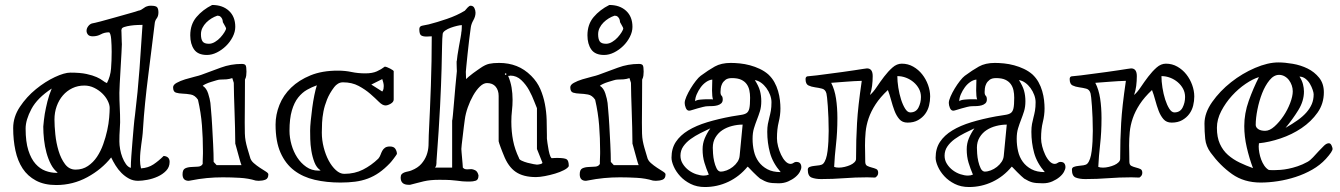

<svg xmlns="http://www.w3.org/2000/svg" viewBox="-20 -705 5387 772"><path d="M33 -190Q33 -235 60 -275.5Q87 -316 124.5 -346.5Q162 -377 200.5 -395Q239 -413 263 -413Q303 -413 328 -407.5Q353 -402 368.5 -395Q384 -388 393 -381Q402 -374 410 -371Q424 -398 426.5 -429.5Q429 -461 429 -497Q429 -509 428.5 -522.5Q428 -536 427 -548Q426 -560 423.5 -567.5Q421 -575 418 -575Q400 -575 385.5 -567Q371 -559 353 -559Q339 -559 333.5 -566Q328 -573 328 -581Q328 -591 335 -600Q342 -609 351 -611Q358 -612 385 -619Q412 -626 443 -635Q474 -644 501.5 -651.5Q529 -659 536 -662Q538 -662 542.5 -663.5Q547 -665 548 -666Q555 -670 559.5 -673.5Q564 -677 568 -678.5Q572 -680 576 -681Q580 -682 587 -682Q607 -682 612 -675.5Q617 -669 617 -655Q617 -640 610 -631Q603 -622 602 -610Q596 -562 589.5 -509Q583 -456 576 -401Q569 -346 563.5 -291.5Q558 -237 555 -187Q554 -168 552 -153Q550 -138 548 -123.5Q546 -109 544.5 -94Q543 -79 543 -61Q543 -45 547 -28Q576 -30 597 -44Q618 -58 638 -78Q662 -76 662 -54Q662 -33 648 -18.5Q634 -4 614 5Q594 14 572.5 18Q551 22 535 22Q515 22 498.5 13Q482 4 468.5 -9.5Q455 -23 444.5 -40Q434 -57 427 -72Q389 -24 331 7.5Q273 39 206 39Q158 39 124.5 21Q91 3 71 -27.5Q51 -58 42 -100Q33 -142 33 -190ZM83 -188Q83 -135 94 -100.5Q105 -66 123 -46Q141 -26 163 -18Q185 -10 207 -10Q209 -10 210 -10.5Q211 -11 212 -11Q196 -23 185 -44Q174 -65 167 -90.5Q160 -116 157 -143.5Q154 -171 154 -196Q156 -221 160 -247Q164 -270 170.5 -296.5Q177 -323 188 -349Q130 -311 106.5 -267Q83 -223 83 -188ZM199 -224Q199 -199 202.5 -164.5Q206 -130 215.5 -98.5Q225 -67 241.5 -45Q258 -23 284 -23Q312 -23 333.5 -37.5Q355 -52 370 -74.5Q385 -97 395 -125Q405 -153 411 -180.5Q417 -208 419 -232Q421 -256 421 -271Q421 -284 413 -300Q405 -316 391 -329.5Q377 -343 358.5 -352Q340 -361 319 -361Q293 -361 271 -350.5Q249 -340 233 -321.5Q217 -303 208 -278Q199 -253 199 -224ZM468 -584Q468 -582 468.5 -573.5Q469 -565 469 -555.5Q469 -546 469.5 -537.5Q470 -529 470 -527Q470 -521 468.5 -493Q467 -465 465 -432Q463 -399 461.5 -369.5Q460 -340 460 -332Q460 -303 461.5 -274Q463 -245 463 -213Q463 -201 461.5 -182.5Q460 -164 460 -136Q460 -122 463 -105Q466 -88 472 -72.5Q478 -57 486.5 -45Q495 -33 506 -30Q506 -49 508 -77Q510 -105 512.5 -135Q515 -165 517.5 -194Q520 -223 523 -244Q534 -334 541 -428.5Q548 -523 553 -605Q547 -605 533 -604.5Q519 -604 505 -602Q491 -600 480 -596.5Q469 -593 469 -587Z M714 -4Q714 -23 724.5 -28Q735 -33 749 -33.5Q763 -34 776.5 -35Q790 -36 795 -46Q795 -49 795 -56.5Q795 -64 795.5 -72Q796 -80 796 -87Q796 -94 796 -97Q796 -150 792 -201Q788 -252 776 -304Q764 -322 747 -325Q730 -328 714.5 -328.5Q699 -329 687.5 -332.5Q676 -336 676 -354Q676 -364 690.5 -372Q705 -380 724.5 -386Q744 -392 762.5 -396.5Q781 -401 789 -404Q827 -418 867.5 -433Q908 -448 952 -448Q964 -448 967.5 -442.5Q971 -437 971 -417Q971 -409 970 -401Q969 -393 965 -385Q965 -330 964.5 -282.5Q964 -235 964 -212Q964 -185 964.5 -168.5Q965 -152 967.5 -138.5Q970 -125 974 -111Q978 -97 985 -74Q988 -60 1000 -49.5Q1012 -39 1025 -30.5Q1038 -22 1048.5 -15.5Q1059 -9 1059 -4Q1059 13 1047 17.5Q1035 22 1020 22Q1018 22 1013.5 21.5Q1009 21 1008 21Q979 12 944 10Q909 8 876 8Q843 8 811.5 11Q780 14 745 21Q743 21 742 21.5Q741 22 739 22Q714 22 714 -4ZM851 -41H951Q948 -48 944 -62.5Q940 -77 936 -91.5Q932 -106 929 -117Q926 -128 926 -127Q926 -158 925 -191.5Q924 -225 923 -257.5Q922 -290 921 -319.5Q920 -349 920 -372L914 -391Q902 -387 890.5 -386Q879 -385 865 -385Q860 -385 850 -382Q840 -379 828.5 -375.5Q817 -372 807.5 -367.5Q798 -363 795 -360Q810 -351 817 -329Q824 -307 826 -291Q826 -288 828.5 -262Q831 -236 833 -200Q835 -164 837 -124.5Q839 -85 839 -54ZM745 -563Q745 -607 770 -636.5Q795 -666 833 -685Q875 -685 900.5 -661.5Q926 -638 926 -597Q926 -577 915.5 -556.5Q905 -536 888.5 -520Q872 -504 852 -494Q832 -484 812 -484Q776 -484 760.5 -506Q745 -528 745 -563ZM788 -567Q788 -548 794.5 -538.5Q801 -529 820 -529Q832 -529 844.5 -536.5Q857 -544 866.5 -554.5Q876 -565 882.5 -575.5Q889 -586 889 -591Q889 -593 883 -603.5Q877 -614 876 -616Q876 -617 875.5 -621Q875 -625 873 -629.5Q871 -634 866.5 -638Q862 -642 854 -642Q842 -638 830.5 -631Q819 -624 809.5 -614.5Q800 -605 794 -593Q788 -581 788 -567Z M1349 29Q1293 29 1245.5 18Q1198 7 1163 -19.5Q1128 -46 1108 -91Q1088 -136 1088 -204Q1088 -244 1103.5 -283Q1119 -322 1150.5 -352.5Q1182 -383 1228.5 -402Q1275 -421 1338 -421Q1368 -421 1393.5 -415.5Q1419 -410 1449 -410Q1477 -410 1495 -418Q1513 -426 1527 -437Q1531 -437 1537 -434.5Q1543 -432 1549 -429Q1555 -426 1559 -423Q1563 -420 1563 -419V-305Q1563 -295 1551 -288Q1539 -281 1530 -281Q1518 -281 1503.5 -295.5Q1489 -310 1469 -327.5Q1449 -345 1422 -359.5Q1395 -374 1359 -374Q1348 -374 1339 -368.5Q1330 -363 1324 -355Q1305 -330 1295 -305Q1285 -280 1280.5 -256.5Q1276 -233 1275 -211.5Q1274 -190 1274 -172Q1274 -142 1281.5 -112.5Q1289 -83 1301.5 -59.5Q1314 -36 1330.5 -21Q1347 -6 1364 -6Q1406 -6 1439.5 -23Q1473 -40 1501 -67Q1507 -74 1510 -82.5Q1513 -91 1517 -98.5Q1521 -106 1528 -111Q1535 -116 1548 -116Q1564 -116 1570 -106Q1576 -96 1576 -86Q1575 -84 1571.5 -79Q1568 -74 1563.5 -68Q1559 -62 1554.5 -56.5Q1550 -51 1548 -49Q1526 -26 1504.5 -11Q1483 4 1459 13Q1435 22 1408 25.5Q1381 29 1349 29ZM1144 -179Q1144 -152 1152 -123.5Q1160 -95 1175 -72Q1190 -49 1211.5 -34Q1233 -19 1260 -19H1264Q1266 -19 1267 -19.5Q1268 -20 1269 -20Q1253 -30 1244.5 -52Q1236 -74 1232 -98.5Q1228 -123 1227.5 -145.5Q1227 -168 1227 -180Q1227 -195 1229.5 -220Q1232 -245 1235.5 -271.5Q1239 -298 1244 -322.5Q1249 -347 1254 -362Q1234 -355 1214.5 -344Q1195 -333 1179 -313Q1163 -293 1153.5 -260.5Q1144 -228 1144 -179ZM1517 -337Q1521 -342 1522 -348Q1523 -354 1523 -359Q1523 -366 1521 -373.5Q1519 -381 1517 -387L1473 -365Z M1591 9Q1591 0 1595 -4.5Q1599 -9 1605.5 -11.5Q1612 -14 1620 -15.5Q1628 -17 1635 -20Q1660 -30 1674 -46Q1688 -62 1695 -80.5Q1702 -99 1703 -120Q1704 -141 1704 -162Q1709 -262 1712.5 -360.5Q1716 -459 1716 -559Q1711 -559 1705.5 -558.5Q1700 -558 1695 -558Q1680 -558 1673 -563Q1666 -568 1666 -588Q1666 -600 1679 -602Q1692 -604 1704 -607Q1736 -615 1777 -629Q1818 -643 1849 -662Q1853 -667 1860 -674.5Q1867 -682 1872 -682Q1883 -682 1887.5 -672.5Q1892 -663 1892 -654Q1892 -639 1883.5 -624Q1875 -609 1873 -595Q1870 -575 1866.5 -545.5Q1863 -516 1860 -487.5Q1857 -459 1855 -438Q1853 -417 1853 -416Q1853 -413 1853.5 -402Q1854 -391 1854 -387Q1857 -390 1865 -397Q1873 -404 1882 -410.5Q1891 -417 1899.5 -423Q1908 -429 1911 -431Q1931 -445 1947 -448.5Q1963 -452 1987 -452Q2025 -452 2057 -439.5Q2089 -427 2116 -400Q2140 -376 2152.5 -347Q2165 -318 2171 -286.5Q2177 -255 2178 -223Q2179 -191 2179 -161V-148Q2181 -129 2184 -113Q2186 -99 2189.5 -86Q2193 -73 2198 -69Q2200 -69 2206 -69.5Q2212 -70 2219 -70Q2250 -70 2258.5 -64.5Q2267 -59 2267 -37Q2263 -29 2247.5 -21Q2232 -13 2212 -7Q2192 -1 2171 3Q2150 7 2135 7Q2084 7 2053.5 -14Q2023 -35 2005 -82Q2003 -87 1999.5 -95.5Q1996 -104 1993 -112.5Q1990 -121 1987.5 -128Q1985 -135 1985 -137V-319Q1985 -342 1973 -356.5Q1961 -371 1938 -371Q1924 -371 1909.5 -357Q1895 -343 1882.5 -321Q1870 -299 1861 -273.5Q1852 -248 1849 -225Q1847 -214 1845 -195Q1843 -176 1840.5 -157Q1838 -138 1836.5 -123.5Q1835 -109 1835 -106Q1835 -102 1836 -91.5Q1837 -81 1838 -69Q1839 -57 1840 -46Q1841 -35 1841 -31Q1846 -26 1850 -25Q1854 -24 1858 -24Q1863 -24 1866.5 -24.5Q1870 -25 1875 -25Q1881 -25 1890.5 -20.5Q1900 -16 1904 0Q1904 18 1893 21.5Q1882 25 1869 25Q1849 25 1838.5 24Q1828 23 1817.5 21.5Q1807 20 1791.5 19Q1776 18 1746 18Q1726 18 1711.5 19.5Q1697 21 1684 24Q1671 27 1658 30.5Q1645 34 1629 38H1623Q1591 38 1591 9ZM1837 -604Q1830 -604 1817.5 -601Q1805 -598 1792.5 -593.5Q1780 -589 1770.5 -582.5Q1761 -576 1760 -569Q1758 -553 1757.5 -520.5Q1757 -488 1755.5 -428.5Q1754 -369 1749.5 -278.5Q1745 -188 1735 -56V-50Q1735 -45 1734 -40.5Q1733 -36 1729 -31H1798V-220Q1799 -221 1801 -242Q1803 -263 1805.5 -293Q1808 -323 1811 -357Q1814 -391 1817 -419Q1817 -421 1816.5 -431Q1816 -441 1816 -450V-458Q1816 -460 1817 -462Q1817 -466 1819.5 -483Q1822 -500 1825.5 -519Q1829 -538 1832 -554.5Q1835 -571 1835 -576Q1836 -578 1836.5 -589Q1837 -600 1837 -604ZM2036 -216Q2036 -176 2043 -140Q2050 -104 2067 -69Q2067 -64 2077.5 -59Q2088 -54 2101 -50.5Q2114 -47 2125.5 -45Q2137 -43 2139 -43Q2143 -43 2152 -45Q2161 -47 2161 -51L2139 -106V-270Q2136 -276 2128 -297.5Q2120 -319 2107.5 -342Q2095 -365 2076 -383Q2057 -401 2032 -401Q2030 -400 2028 -400H2023Q2033 -377 2037 -353Q2041 -329 2041 -304Q2041 -281 2038.5 -260Q2036 -239 2036 -216ZM2016 -407Q2016 -410 2014 -410Q2010 -410 2010 -408Q2010 -404 2014 -404Q2016 -404 2016 -407Z M2311 -4Q2311 -23 2321.5 -28Q2332 -33 2346 -33.5Q2360 -34 2373.5 -35Q2387 -36 2392 -46Q2392 -49 2392 -56.5Q2392 -64 2392.5 -72Q2393 -80 2393 -87Q2393 -94 2393 -97Q2393 -150 2389 -201Q2385 -252 2373 -304Q2361 -322 2344 -325Q2327 -328 2311.5 -328.5Q2296 -329 2284.5 -332.5Q2273 -336 2273 -354Q2273 -364 2287.5 -372Q2302 -380 2321.5 -386Q2341 -392 2359.5 -396.5Q2378 -401 2386 -404Q2424 -418 2464.5 -433Q2505 -448 2549 -448Q2561 -448 2564.5 -442.5Q2568 -437 2568 -417Q2568 -409 2567 -401Q2566 -393 2562 -385Q2562 -330 2561.5 -282.5Q2561 -235 2561 -212Q2561 -185 2561.5 -168.5Q2562 -152 2564.5 -138.5Q2567 -125 2571 -111Q2575 -97 2582 -74Q2585 -60 2597 -49.5Q2609 -39 2622 -30.5Q2635 -22 2645.5 -15.5Q2656 -9 2656 -4Q2656 13 2644 17.5Q2632 22 2617 22Q2615 22 2610.5 21.5Q2606 21 2605 21Q2576 12 2541 10Q2506 8 2473 8Q2440 8 2408.5 11Q2377 14 2342 21Q2340 21 2339 21.5Q2338 22 2336 22Q2311 22 2311 -4ZM2448 -41H2548Q2545 -48 2541 -62.5Q2537 -77 2533 -91.5Q2529 -106 2526 -117Q2523 -128 2523 -127Q2523 -158 2522 -191.5Q2521 -225 2520 -257.5Q2519 -290 2518 -319.5Q2517 -349 2517 -372L2511 -391Q2499 -387 2487.5 -386Q2476 -385 2462 -385Q2457 -385 2447 -382Q2437 -379 2425.5 -375.5Q2414 -372 2404.5 -367.5Q2395 -363 2392 -360Q2407 -351 2414 -329Q2421 -307 2423 -291Q2423 -288 2425.5 -262Q2428 -236 2430 -200Q2432 -164 2434 -124.5Q2436 -85 2436 -54ZM2342 -563Q2342 -607 2367 -636.5Q2392 -666 2430 -685Q2472 -685 2497.5 -661.5Q2523 -638 2523 -597Q2523 -577 2512.5 -556.5Q2502 -536 2485.5 -520Q2469 -504 2449 -494Q2429 -484 2409 -484Q2373 -484 2357.5 -506Q2342 -528 2342 -563ZM2385 -567Q2385 -548 2391.5 -538.5Q2398 -529 2417 -529Q2429 -529 2441.5 -536.5Q2454 -544 2463.5 -554.5Q2473 -565 2479.5 -575.5Q2486 -586 2486 -591Q2486 -593 2480 -603.5Q2474 -614 2473 -616Q2473 -617 2472.5 -621Q2472 -625 2470 -629.5Q2468 -634 2463.5 -638Q2459 -642 2451 -642Q2439 -638 2427.5 -631Q2416 -624 2406.5 -614.5Q2397 -605 2391 -593Q2385 -581 2385 -567Z M2680 -71Q2680 -108 2697.5 -134.5Q2715 -161 2747 -180.5Q2779 -200 2823.5 -213.5Q2868 -227 2922 -237Q2945 -241 2959.5 -243Q2974 -245 2982 -250.5Q2990 -256 2993 -269.5Q2996 -283 2996 -312Q2996 -328 2993 -342Q2990 -356 2982 -367Q2974 -378 2960 -384.5Q2946 -391 2923 -391Q2906 -391 2897 -384Q2888 -377 2883.5 -368Q2879 -359 2878 -349.5Q2877 -340 2877 -335Q2877 -324 2881.5 -320Q2886 -316 2886 -305Q2886 -295 2880 -289.5Q2874 -284 2865 -281.5Q2856 -279 2846 -278.5Q2836 -278 2827 -278Q2818 -278 2806.5 -275Q2795 -272 2784 -269Q2773 -266 2764 -263Q2755 -260 2751 -260Q2742 -260 2737.5 -271Q2733 -282 2733 -291Q2733 -301 2740 -317Q2747 -333 2757 -349.5Q2767 -366 2778 -380Q2789 -394 2797 -400Q2828 -423 2854 -437.5Q2880 -452 2918 -452Q2935 -452 2955 -450Q2975 -448 2995.5 -442.5Q3016 -437 3035 -428Q3054 -419 3069 -406Q3084 -392 3093.5 -375Q3103 -358 3108.5 -339Q3114 -320 3116 -302Q3118 -284 3118 -269Q3118 -242 3111 -214Q3104 -186 3104 -149Q3104 -134 3108.5 -116.5Q3113 -99 3120.5 -83Q3128 -67 3138 -56.5Q3148 -46 3159 -46Q3165 -46 3170.5 -50Q3176 -54 3181 -54Q3193 -54 3197.5 -48Q3202 -42 3202 -33Q3202 -25 3196 -14Q3190 -3 3178 7Q3166 17 3149 24.5Q3132 32 3111 32Q3082 32 3068 28Q3054 24 3036 13Q3032 10 3024 2.5Q3016 -5 3008 -13Q3000 -21 2993.5 -28Q2987 -35 2986 -35Q2953 5 2908.5 26Q2864 47 2814 47Q2782 47 2757 34.5Q2732 22 2715 3.5Q2698 -15 2689 -35.5Q2680 -56 2680 -71ZM2716 -79Q2716 -61 2725.5 -46Q2735 -31 2749 -20.5Q2763 -10 2779.5 -4.5Q2796 1 2810 1Q2821 1 2830 -3Q2820 -26 2812.5 -50.5Q2805 -75 2805 -105Q2805 -128 2813.5 -148.5Q2822 -169 2836 -189Q2817 -180 2796 -169.5Q2775 -159 2757 -146Q2739 -133 2727.5 -116.5Q2716 -100 2716 -79ZM2846 -111Q2846 -103 2847 -87.5Q2848 -72 2851.5 -56.5Q2855 -41 2861 -28.5Q2867 -16 2877 -15Q2889 -15 2902 -20Q2915 -25 2926.5 -34Q2938 -43 2945.5 -54.5Q2953 -66 2954 -79L2966 -204Q2945 -204 2923.5 -198.5Q2902 -193 2885 -182Q2868 -171 2857 -153Q2846 -135 2846 -111ZM3041 -298Q3041 -275 3035.5 -257.5Q3030 -240 3023.5 -223.5Q3017 -207 3011.5 -189Q3006 -171 3006 -147Q3006 -121 3011.5 -97Q3017 -73 3030.5 -54.5Q3044 -36 3065.5 -24.5Q3087 -13 3119 -13Q3087 -50 3076 -90.5Q3065 -131 3065 -175Q3065 -193 3067.5 -206.5Q3070 -220 3073.5 -233Q3077 -246 3079.5 -260Q3082 -274 3082 -294Q3082 -308 3076.5 -323Q3071 -338 3061.5 -351Q3052 -364 3040 -372.5Q3028 -381 3015 -383Q3030 -360 3035.5 -340.5Q3041 -321 3041 -298ZM2844 -385Q2832 -384 2819.5 -375.5Q2807 -367 2797.5 -354Q2788 -341 2781.5 -326Q2775 -311 2775 -298Q2780 -303 2796 -304.5Q2812 -306 2826 -306Q2833 -306 2838.5 -306Q2844 -306 2847 -305Q2843 -316 2843 -341Q2843 -352 2843.5 -363.5Q2844 -375 2844 -385Z M3228 -23Q3228 -31 3236 -34Q3244 -37 3254.5 -38Q3265 -39 3275 -40.5Q3285 -42 3290 -47Q3303 -61 3307.5 -98Q3312 -135 3312 -179Q3312 -205 3311 -231Q3310 -257 3308.5 -278Q3307 -299 3305.5 -312.5Q3304 -326 3303 -329Q3299 -345 3285.5 -348.5Q3272 -352 3257 -354Q3242 -356 3230.5 -361.5Q3219 -367 3219 -387Q3219 -396 3226 -398Q3241 -399 3264.5 -402Q3288 -405 3314 -408.5Q3340 -412 3367 -415.5Q3394 -419 3415.5 -422.5Q3437 -426 3451 -428Q3465 -430 3466 -430Q3489 -430 3489 -399Q3489 -379 3486.5 -359.5Q3484 -340 3478 -323Q3491 -334 3505 -355Q3519 -376 3535 -397Q3551 -418 3568.5 -433.5Q3586 -449 3606 -449Q3631 -449 3652 -437Q3673 -425 3688 -406Q3703 -387 3711.5 -363.5Q3720 -340 3720 -317Q3720 -299 3715.5 -280.5Q3711 -262 3700 -247Q3689 -232 3671.5 -222Q3654 -212 3629 -212Q3608 -212 3596 -226Q3584 -240 3576.5 -260Q3569 -280 3563 -302.5Q3557 -325 3550 -343Q3519 -314 3500.5 -285.5Q3482 -257 3472.5 -229Q3463 -201 3460.5 -174Q3458 -147 3458 -120Q3458 -106 3458.5 -91.5Q3459 -77 3459 -55Q3459 -42 3467 -38Q3475 -34 3485 -31.5Q3495 -29 3503 -25.5Q3511 -22 3511 -10Q3511 2 3499 9Q3491 9 3483 8.5Q3475 8 3467 8Q3419 8 3374 11.5Q3329 15 3282 15Q3259 15 3243.5 9Q3228 3 3228 -23ZM3334 -34Q3341 -31 3353 -31Q3364 -31 3376.5 -34Q3389 -37 3399 -41.5Q3409 -46 3415.5 -52.5Q3422 -59 3422 -66Q3422 -108 3423 -142Q3424 -176 3426 -210.5Q3428 -245 3432.5 -285Q3437 -325 3445 -380Q3413 -379 3382 -376.5Q3351 -374 3322 -372Q3336 -345 3341.5 -309Q3347 -273 3347 -230Q3347 -173 3341.5 -125Q3336 -77 3334 -34ZM3588 -399Q3588 -378 3592 -352.5Q3596 -327 3603 -305Q3610 -283 3619.5 -268Q3629 -253 3640 -253Q3663 -253 3673 -272.5Q3683 -292 3683 -315Q3683 -333 3675 -348Q3667 -363 3653.5 -374.5Q3640 -386 3623 -392.5Q3606 -399 3588 -399Z M3742 -71Q3742 -108 3759.5 -134.5Q3777 -161 3809 -180.5Q3841 -200 3885.5 -213.5Q3930 -227 3984 -237Q4007 -241 4021.5 -243Q4036 -245 4044 -250.5Q4052 -256 4055 -269.5Q4058 -283 4058 -312Q4058 -328 4055 -342Q4052 -356 4044 -367Q4036 -378 4022 -384.5Q4008 -391 3985 -391Q3968 -391 3959 -384Q3950 -377 3945.5 -368Q3941 -359 3940 -349.5Q3939 -340 3939 -335Q3939 -324 3943.5 -320Q3948 -316 3948 -305Q3948 -295 3942 -289.5Q3936 -284 3927 -281.5Q3918 -279 3908 -278.5Q3898 -278 3889 -278Q3880 -278 3868.5 -275Q3857 -272 3846 -269Q3835 -266 3826 -263Q3817 -260 3813 -260Q3804 -260 3799.5 -271Q3795 -282 3795 -291Q3795 -301 3802 -317Q3809 -333 3819 -349.5Q3829 -366 3840 -380Q3851 -394 3859 -400Q3890 -423 3916 -437.5Q3942 -452 3980 -452Q3997 -452 4017 -450Q4037 -448 4057.5 -442.5Q4078 -437 4097 -428Q4116 -419 4131 -406Q4146 -392 4155.5 -375Q4165 -358 4170.5 -339Q4176 -320 4178 -302Q4180 -284 4180 -269Q4180 -242 4173 -214Q4166 -186 4166 -149Q4166 -134 4170.5 -116.5Q4175 -99 4182.5 -83Q4190 -67 4200 -56.5Q4210 -46 4221 -46Q4227 -46 4232.5 -50Q4238 -54 4243 -54Q4255 -54 4259.5 -48Q4264 -42 4264 -33Q4264 -25 4258 -14Q4252 -3 4240 7Q4228 17 4211 24.5Q4194 32 4173 32Q4144 32 4130 28Q4116 24 4098 13Q4094 10 4086 2.5Q4078 -5 4070 -13Q4062 -21 4055.5 -28Q4049 -35 4048 -35Q4015 5 3970.5 26Q3926 47 3876 47Q3844 47 3819 34.5Q3794 22 3777 3.5Q3760 -15 3751 -35.5Q3742 -56 3742 -71ZM3778 -79Q3778 -61 3787.5 -46Q3797 -31 3811 -20.5Q3825 -10 3841.5 -4.5Q3858 1 3872 1Q3883 1 3892 -3Q3882 -26 3874.5 -50.5Q3867 -75 3867 -105Q3867 -128 3875.5 -148.5Q3884 -169 3898 -189Q3879 -180 3858 -169.5Q3837 -159 3819 -146Q3801 -133 3789.5 -116.5Q3778 -100 3778 -79ZM3908 -111Q3908 -103 3909 -87.5Q3910 -72 3913.5 -56.5Q3917 -41 3923 -28.5Q3929 -16 3939 -15Q3951 -15 3964 -20Q3977 -25 3988.5 -34Q4000 -43 4007.5 -54.5Q4015 -66 4016 -79L4028 -204Q4007 -204 3985.5 -198.5Q3964 -193 3947 -182Q3930 -171 3919 -153Q3908 -135 3908 -111ZM4103 -298Q4103 -275 4097.5 -257.5Q4092 -240 4085.5 -223.5Q4079 -207 4073.5 -189Q4068 -171 4068 -147Q4068 -121 4073.5 -97Q4079 -73 4092.5 -54.5Q4106 -36 4127.5 -24.5Q4149 -13 4181 -13Q4149 -50 4138 -90.5Q4127 -131 4127 -175Q4127 -193 4129.5 -206.5Q4132 -220 4135.5 -233Q4139 -246 4141.5 -260Q4144 -274 4144 -294Q4144 -308 4138.5 -323Q4133 -338 4123.5 -351Q4114 -364 4102 -372.5Q4090 -381 4077 -383Q4092 -360 4097.5 -340.5Q4103 -321 4103 -298ZM3906 -385Q3894 -384 3881.5 -375.5Q3869 -367 3859.5 -354Q3850 -341 3843.5 -326Q3837 -311 3837 -298Q3842 -303 3858 -304.5Q3874 -306 3888 -306Q3895 -306 3900.5 -306Q3906 -306 3909 -305Q3905 -316 3905 -341Q3905 -352 3905.5 -363.5Q3906 -375 3906 -385Z M4290 -23Q4290 -31 4298 -34Q4306 -37 4316.5 -38Q4327 -39 4337 -40.5Q4347 -42 4352 -47Q4365 -61 4369.5 -98Q4374 -135 4374 -179Q4374 -205 4373 -231Q4372 -257 4370.5 -278Q4369 -299 4367.5 -312.5Q4366 -326 4365 -329Q4361 -345 4347.5 -348.5Q4334 -352 4319 -354Q4304 -356 4292.5 -361.5Q4281 -367 4281 -387Q4281 -396 4288 -398Q4303 -399 4326.5 -402Q4350 -405 4376 -408.5Q4402 -412 4429 -415.5Q4456 -419 4477.5 -422.5Q4499 -426 4513 -428Q4527 -430 4528 -430Q4551 -430 4551 -399Q4551 -379 4548.5 -359.5Q4546 -340 4540 -323Q4553 -334 4567 -355Q4581 -376 4597 -397Q4613 -418 4630.5 -433.5Q4648 -449 4668 -449Q4693 -449 4714 -437Q4735 -425 4750 -406Q4765 -387 4773.5 -363.5Q4782 -340 4782 -317Q4782 -299 4777.5 -280.5Q4773 -262 4762 -247Q4751 -232 4733.5 -222Q4716 -212 4691 -212Q4670 -212 4658 -226Q4646 -240 4638.5 -260Q4631 -280 4625 -302.5Q4619 -325 4612 -343Q4581 -314 4562.5 -285.5Q4544 -257 4534.5 -229Q4525 -201 4522.5 -174Q4520 -147 4520 -120Q4520 -106 4520.5 -91.5Q4521 -77 4521 -55Q4521 -42 4529 -38Q4537 -34 4547 -31.5Q4557 -29 4565 -25.5Q4573 -22 4573 -10Q4573 2 4561 9Q4553 9 4545 8.5Q4537 8 4529 8Q4481 8 4436 11.5Q4391 15 4344 15Q4321 15 4305.5 9Q4290 3 4290 -23ZM4396 -34Q4403 -31 4415 -31Q4426 -31 4438.5 -34Q4451 -37 4461 -41.5Q4471 -46 4477.5 -52.5Q4484 -59 4484 -66Q4484 -108 4485 -142Q4486 -176 4488 -210.5Q4490 -245 4494.5 -285Q4499 -325 4507 -380Q4475 -379 4444 -376.5Q4413 -374 4384 -372Q4398 -345 4403.5 -309Q4409 -273 4409 -230Q4409 -173 4403.5 -125Q4398 -77 4396 -34ZM4650 -399Q4650 -378 4654 -352.5Q4658 -327 4665 -305Q4672 -283 4681.5 -268Q4691 -253 4702 -253Q4725 -253 4735 -272.5Q4745 -292 4745 -315Q4745 -333 4737 -348Q4729 -363 4715.5 -374.5Q4702 -386 4685 -392.5Q4668 -399 4650 -399Z M4823 -208Q4823 -251 4854 -295Q4885 -339 4930 -374.5Q4975 -410 5026.5 -432Q5078 -454 5120 -454Q5146 -454 5178 -448.5Q5210 -443 5237.5 -429.5Q5265 -416 5284 -392.5Q5303 -369 5303 -334Q5303 -288 5277.5 -252Q5252 -216 5213.5 -190Q5175 -164 5129 -148.5Q5083 -133 5042 -129Q5042 -127 5041.5 -122.5Q5041 -118 5041 -116Q5041 -105 5043.5 -91Q5046 -77 5051 -63.5Q5056 -50 5063.5 -39Q5071 -28 5081 -22Q5083 -21 5093.5 -21Q5104 -21 5107 -21Q5115 -21 5129 -22Q5143 -23 5160.5 -26.5Q5178 -30 5197.5 -36.5Q5217 -43 5237 -54Q5248 -60 5259.5 -72.5Q5271 -85 5282.5 -97.5Q5294 -110 5304 -119.5Q5314 -129 5323 -129Q5330 -129 5334 -120Q5338 -111 5338 -107Q5339 -97 5311 -66Q5288 -41 5256.5 -23Q5225 -5 5189.5 6.5Q5154 18 5118 23.5Q5082 29 5049 29Q4982 29 4934 -5Q4886 -39 4848 -91Q4829 -117 4826 -146.5Q4823 -176 4823 -208ZM4873 -191Q4873 -153 4885 -126.5Q4897 -100 4917.5 -82Q4938 -64 4964 -51.5Q4990 -39 5018 -29Q5003 -69 4993 -112.5Q4983 -156 4983 -198Q4983 -249 5001 -299.5Q5019 -350 5042 -395Q5018 -388 4988.5 -368Q4959 -348 4933.5 -320Q4908 -292 4890.5 -258.5Q4873 -225 4873 -191ZM5029 -203Q5029 -193 5039 -186Q5049 -179 5067 -179Q5085 -179 5104.5 -196.5Q5124 -214 5140.5 -238.5Q5157 -263 5167.5 -290.5Q5178 -318 5178 -338Q5178 -350 5174 -361.5Q5170 -373 5163 -382.5Q5156 -392 5145.5 -398Q5135 -404 5123 -404Q5102 -404 5084.5 -382.5Q5067 -361 5055 -330.5Q5043 -300 5036 -265Q5029 -230 5029 -203ZM5205 -397Q5215 -382 5219 -366.5Q5223 -351 5223 -337Q5223 -299 5200.5 -262.5Q5178 -226 5149 -191Q5177 -207 5198 -222Q5219 -237 5233 -253Q5247 -269 5254.5 -286.5Q5262 -304 5262 -326Q5262 -332 5258 -344Q5254 -356 5247 -368Q5240 -380 5229 -388.5Q5218 -397 5205 -397Z"/></svg>

Font: Miltonian
Style: Regular
Weight: 400
Designer: Pablo Impallari
Foundry: Pablo Impallari
Version: Version 1.008